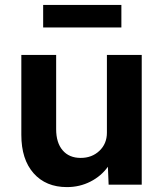

<svg xmlns="http://www.w3.org/2000/svg" viewBox="-20 -753 670 783"><path d="M253 10Q167 10 117 -46.5Q67 -103 67 -203V-529H209V-226Q209 -171 235.5 -140Q262 -109 309 -109Q355 -109 385.5 -138Q416 -167 416 -212V-529H558V0H423L420 -73Q393 -35 349 -12.5Q305 10 253 10ZM156 -641V-733H475V-641Z"/></svg>

Font: Lexend Deca SemiBold
Style: Regular
Weight: 600
Designer: Bonnie Shaver-Troup, Thomas Jockin
Foundry: Lexend
Version: Version 1.008; ttfautohint (v1.8.4.7-5d5b)